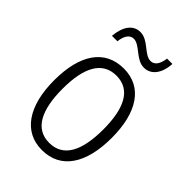

<svg xmlns="http://www.w3.org/2000/svg" viewBox="-216 -813 916 916"><g transform="rotate(45 242.0 -355.5)"><path d="M392 -721H356C350 -677 333 -657 308 -657C265 -657 232 -721 177 -721C128 -721 99 -679 93 -612H130C135 -657 154 -676 177 -676C219 -676 254 -612 308 -612C354 -612 388 -651 392 -721ZM437 -267C437 -437 370 -542 244 -542C117 -542 48 -442 48 -267C48 -95 118 10 242 10C370 10 437 -95 437 -267ZM105 -267C105 -412 149 -493 243 -493C340 -493 380 -406 380 -267C380 -121 337 -39 242 -39C148 -39 105 -123 105 -267Z"/></g></svg>

Font: Noto Sans Display SemiCondensed Light
Style: Regular
Weight: 300
Width: 4
Designer: Monotype Design Team
Foundry: Monotype Imaging Inc.
Version: Version 1.900